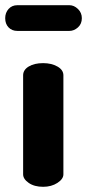

<svg xmlns="http://www.w3.org/2000/svg" viewBox="-44 -719 335 739"><path d="M122 -476Q154 -476 177 -463Q200 -450 200 -429V-48Q200 -30 177 -15Q154 0 122 0Q88 0 66.5 -15Q45 -30 45 -48V-429Q45 -450 66.5 -463Q88 -476 122 -476ZM-24 -649Q-24 -670 -11 -684.5Q2 -699 23 -699H223Q241 -699 256 -684.5Q271 -670 271 -649Q271 -627 256 -613.5Q241 -600 223 -600H23Q2 -600 -11 -613.5Q-24 -627 -24 -649Z"/></svg>

Font: AkaAcidDosis
Style: ExtraBold
Weight: 800
Designer: Edgar Tolentino, Pablo Impallari, Igino Marini, Aka-Acid
Foundry: Edgar Tolentino, Pablo Impallari, Igino Marini, Aka-Acid
Version: Version 1.007